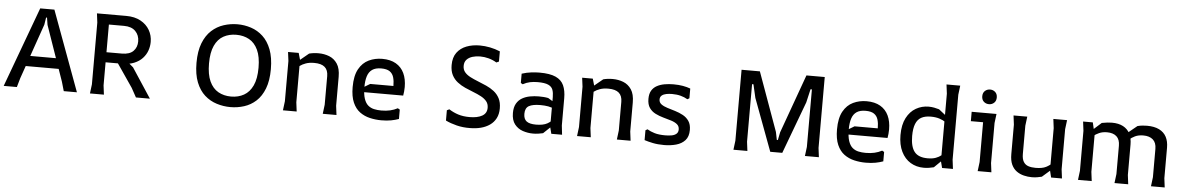

<svg xmlns="http://www.w3.org/2000/svg" viewBox="-34 -1194 10294 1672"><g transform="rotate(5 5112.5 -358.0)"><path d="M10 0 268 -700H392L650 0H535L512 -80L344 -562L334 -625H326L316 -562L148 -80L125 0ZM135 -189V-280H524V-189Z M764 0 774 -80V-620L764 -700H1021Q1094 -700 1146 -671.5Q1198 -643 1225 -596Q1252 -549 1252 -493Q1252 -454 1239 -417Q1226 -380 1198 -349.5Q1170 -319 1125.5 -300.5Q1081 -282 1018 -282H876V-80L886 0ZM1166 0 1122 -80 958 -320H1047L1118 -259L1288 0ZM876 -370H1010Q1078 -370 1110.5 -403Q1143 -436 1143 -488Q1143 -542 1108.5 -577Q1074 -612 1008 -612H876Z M1992 12Q1931 12 1872 -6.5Q1813 -25 1766.5 -66.5Q1720 -108 1692.5 -177Q1665 -246 1665 -347Q1665 -449 1692.5 -519Q1720 -589 1766.5 -631.5Q1813 -674 1872 -693Q1931 -712 1992 -712Q2053 -712 2111 -693Q2169 -674 2215 -631.5Q2261 -589 2288 -519Q2315 -449 2315 -347Q2315 -247 2288 -177.5Q2261 -108 2215.5 -66.5Q2170 -25 2112 -6.5Q2054 12 1992 12ZM1990 -80Q2053 -80 2102 -107.5Q2151 -135 2179 -194.5Q2207 -254 2207 -351Q2207 -447 2179 -506.5Q2151 -566 2102 -593Q2053 -620 1990 -620Q1927 -620 1878 -593Q1829 -566 1801.5 -506.5Q1774 -447 1774 -351Q1774 -255 1801.5 -195Q1829 -135 1878 -107.5Q1927 -80 1990 -80Z M2799 0 2809 -80V-330Q2809 -383 2779 -409Q2749 -435 2687 -435Q2644 -435 2613.5 -424Q2583 -413 2563 -398Q2543 -383 2532 -371V-427L2635 -512Q2654 -517 2674.5 -519.5Q2695 -522 2717 -522Q2767 -522 2810.5 -505Q2854 -488 2881.5 -447Q2909 -406 2909 -333V-80L2919 0ZM2451 0 2461 -80V-432L2451 -510H2544L2561 -451V-80L2571 0Z M3038 -255Q3038 -354 3070.5 -412.5Q3103 -471 3157 -496.5Q3211 -522 3274 -522Q3346 -522 3394 -494Q3442 -466 3466 -415Q3490 -364 3490 -294Q3490 -273 3488 -255.5Q3486 -238 3483 -219H3098V-241L3188 -295H3391Q3391 -339 3381.5 -371Q3372 -403 3346.5 -420.5Q3321 -438 3272 -438Q3223 -438 3194 -418Q3165 -398 3152.5 -359Q3140 -320 3140 -263Q3140 -201 3153 -162.5Q3166 -124 3188.5 -105Q3211 -86 3240.5 -79.5Q3270 -73 3304 -73Q3347 -73 3381.5 -81Q3416 -89 3446 -105L3464 -95V-13Q3434 -2 3397 5Q3360 12 3312 12Q3260 12 3211 0.5Q3162 -11 3123 -39.5Q3084 -68 3061 -120.5Q3038 -173 3038 -255Z M4086 12Q4025 13 3970.5 -0.5Q3916 -14 3873 -35V-125L3894 -135Q3933 -110 3976 -96.5Q4019 -83 4075 -83Q4144 -83 4184.5 -106Q4225 -129 4225 -177Q4225 -211 4206.5 -233.5Q4188 -256 4157 -272.5Q4126 -289 4089.5 -303Q4053 -317 4016 -333.5Q3979 -350 3948 -374Q3917 -398 3898.5 -433.5Q3880 -469 3880 -521Q3880 -588 3911 -630Q3942 -672 3994 -692Q4046 -712 4110 -712Q4154 -712 4199.5 -703Q4245 -694 4288 -676V-587L4266 -577Q4233 -597 4196 -607Q4159 -617 4121 -617Q4085 -617 4054 -607.5Q4023 -598 4004 -577.5Q3985 -557 3985 -523Q3985 -490 4003.5 -468Q4022 -446 4053 -430Q4084 -414 4121 -399.5Q4158 -385 4195 -368.5Q4232 -352 4263 -328Q4294 -304 4312.5 -268.5Q4331 -233 4331 -181Q4331 -131 4312 -94.5Q4293 -58 4259.5 -34.5Q4226 -11 4182 0.5Q4138 12 4086 12Z M4797 0 4782 -59V-319Q4782 -357 4772.5 -383.5Q4763 -410 4732.5 -424Q4702 -438 4640 -438Q4604 -438 4573 -431.5Q4542 -425 4511 -408L4494 -418V-499Q4538 -513 4577.5 -517.5Q4617 -522 4649 -522Q4740 -522 4790.5 -499Q4841 -476 4861.5 -430.5Q4882 -385 4882 -319V-80L4891 0ZM4637 12Q4592 12 4548.5 -2.5Q4505 -17 4476.5 -53Q4448 -89 4448 -152Q4448 -202 4466.5 -234Q4485 -266 4515.5 -283.5Q4546 -301 4584 -308Q4622 -315 4660 -315Q4682 -315 4702.5 -313.5Q4723 -312 4743 -308L4807 -269V-216Q4780 -230 4749.5 -235.5Q4719 -241 4681 -241Q4614 -241 4581 -222.5Q4548 -204 4548 -153Q4548 -108 4574 -88Q4600 -68 4657 -68Q4720 -68 4755.5 -88Q4791 -108 4810 -136L4825 -94L4725 1Q4705 6 4682.5 9Q4660 12 4637 12Z M5370 0 5380 -80V-330Q5380 -383 5350 -409Q5320 -435 5258 -435Q5215 -435 5184.5 -424Q5154 -413 5134 -398Q5114 -383 5103 -371V-427L5206 -512Q5225 -517 5245.5 -519.5Q5266 -522 5288 -522Q5338 -522 5381.5 -505Q5425 -488 5452.5 -447Q5480 -406 5480 -333V-80L5490 0ZM5022 0 5032 -80V-432L5022 -510H5115L5132 -451V-80L5142 0Z M5968 -498V-413L5951 -403Q5924 -419 5890.5 -428Q5857 -437 5815 -437Q5789 -437 5765 -432.5Q5741 -428 5725.5 -415.5Q5710 -403 5710 -380Q5710 -354 5731 -338.5Q5752 -323 5784.5 -313Q5817 -303 5853.5 -292Q5890 -281 5922.5 -263.5Q5955 -246 5975.5 -216Q5996 -186 5996 -138Q5996 -80 5966.5 -47.5Q5937 -15 5888.5 -1.5Q5840 12 5783 12Q5728 12 5684.5 3Q5641 -6 5611 -16V-102L5628 -112Q5656 -95 5693 -84Q5730 -73 5786 -73Q5816 -73 5841.5 -77.5Q5867 -82 5883 -95.5Q5899 -109 5899 -134Q5899 -163 5878.5 -179.5Q5858 -196 5825.5 -206Q5793 -216 5756.5 -226Q5720 -236 5687 -252.5Q5654 -269 5633.5 -298.5Q5613 -328 5613 -377Q5613 -421 5629.5 -449Q5646 -477 5675.5 -493Q5705 -509 5742.5 -515.5Q5780 -522 5820 -522Q5865 -522 5902 -515.5Q5939 -509 5968 -498Z M6389 0 6399 -80V-700H6559L6744 -187L6758 -118H6767L6781 -187L6966 -700H7126V-80L7136 0H7014L7024 -80V-583H7012L6985 -466L6815 -10H6710L6540 -466L6513 -583H6501V-80L6511 0Z M7272 -255Q7272 -354 7304.5 -412.5Q7337 -471 7391 -496.5Q7445 -522 7508 -522Q7580 -522 7628 -494Q7676 -466 7700 -415Q7724 -364 7724 -294Q7724 -273 7722 -255.5Q7720 -238 7717 -219H7332V-241L7422 -295H7625Q7625 -339 7615.5 -371Q7606 -403 7580.5 -420.5Q7555 -438 7506 -438Q7457 -438 7428 -418Q7399 -398 7386.5 -359Q7374 -320 7374 -263Q7374 -201 7387 -162.5Q7400 -124 7422.5 -105Q7445 -86 7474.5 -79.5Q7504 -73 7538 -73Q7581 -73 7615.5 -81Q7650 -89 7680 -105L7698 -95V-13Q7668 -2 7631 5Q7594 12 7546 12Q7494 12 7445 0.5Q7396 -11 7357 -39.5Q7318 -68 7295 -120.5Q7272 -173 7272 -255Z M8053 12Q7988 12 7937 -19Q7886 -50 7856.5 -110Q7827 -170 7827 -255Q7827 -345 7858 -404.5Q7889 -464 7940 -493Q7991 -522 8050 -522Q8076 -522 8099 -517.5Q8122 -513 8142 -507L8250 -422V-362Q8233 -382 8209 -399Q8185 -416 8152.5 -426.5Q8120 -437 8076 -437Q8026 -437 7993.5 -419Q7961 -401 7945 -361Q7929 -321 7929 -255Q7929 -162 7964 -117.5Q7999 -73 8080 -73Q8122 -73 8150.5 -83.5Q8179 -94 8197.5 -109.5Q8216 -125 8227 -142L8232 -89L8141 0Q8122 5 8099.5 8.5Q8077 12 8053 12ZM8213 0 8198 -58V-648L8188 -728H8308L8298 -648V-80L8308 0Z M8571 -589Q8544 -589 8525.5 -606Q8507 -623 8507 -653Q8507 -683 8525.5 -700Q8544 -717 8571 -717Q8597 -717 8615.5 -700Q8634 -683 8634 -653Q8634 -623 8615.5 -606Q8597 -589 8571 -589ZM8524 0 8534 -80V-428H8427V-510H8644L8634 -430V-80L8644 0Z M8997 12Q8963 12 8928 3.5Q8893 -5 8864.5 -25.5Q8836 -46 8819.5 -81.5Q8803 -117 8803 -173V-430L8793 -510H8913L8903 -430V-183Q8903 -139 8918 -114.5Q8933 -90 8960 -81Q8987 -72 9023 -72Q9082 -72 9115 -89Q9148 -106 9172 -131V-76L9085 0Q9066 5 9044 8.5Q9022 12 8997 12ZM9166 0 9151 -62V-430L9141 -510H9261L9251 -430V-79L9261 0Z M10039 0 10049 -80V-327Q10049 -382 10018.5 -408.5Q9988 -435 9935 -435Q9892 -435 9862 -420.5Q9832 -406 9812.5 -387.5Q9793 -369 9783 -356V-436L9876 -512Q9899 -518 9920 -520Q9941 -522 9959 -522Q10023 -522 10065.5 -501Q10108 -480 10128.5 -441Q10149 -402 10149 -347V-80L10159 0ZM9401 0 9411 -80V-430L9401 -510H9486L9511 -402V-80L9521 0ZM9720 0 9730 -80V-327Q9730 -382 9700.5 -408.5Q9671 -435 9617 -435Q9578 -435 9548 -421.5Q9518 -408 9498.5 -391Q9479 -374 9468 -362V-426L9564 -512Q9590 -517 9612 -519.5Q9634 -522 9652 -522Q9711 -522 9750.5 -501Q9790 -480 9810 -441Q9830 -402 9830 -347V-80L9840 0Z"/></g></svg>

Font: AR One Sans Medium
Style: Regular
Weight: 500
Designer: Niteesh Yadav
Foundry: Niteesh Yadav
Version: Version 1.001;gftools[0.9.33]